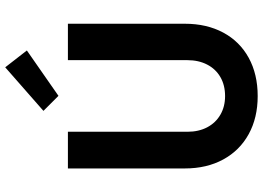

<svg xmlns="http://www.w3.org/2000/svg" viewBox="-156 -844 1008 736"><g transform="rotate(-90 348.0 -476.0)"><path d="M70.3 -271.5V-719.7H210.9V-261.7Q210.9 -218.3 228 -185.8Q245.1 -153.3 276.1 -135.3Q307.1 -117.2 347.7 -117.2Q389.6 -117.2 420.7 -135.3Q451.7 -153.3 468.5 -186Q485.4 -218.8 485.4 -261.7V-719.7H625V-271.5Q625 -187.5 591.1 -124.3Q557.1 -61 494.4 -26.6Q431.6 7.8 347.7 7.8Q264.6 7.8 201.9 -26.6Q139.2 -61 104.7 -124.3Q70.3 -187.5 70.3 -271.5ZM291 -813.5 458 -960 522.5 -877 348.6 -755.9Z"/></g></svg>

Font: Reddit Sans Vanilla
Style: Bold
Weight: 700
Designer: Stephen Hutchings
Foundry: Reddit
Version: Version 1.013